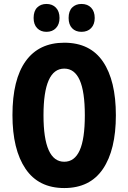

<svg xmlns="http://www.w3.org/2000/svg" viewBox="-20 -1034 649 971"><path d="M566 -451Q566 -276 500.5 -179.5Q435 -83 305 -83Q175 -83 109 -180.5Q43 -278 43 -452Q43 -632 110 -725Q177 -818 305 -818Q436 -818 501 -722Q566 -626 566 -451ZM200 -451Q200 -216 305 -216Q357 -216 383 -273.5Q409 -331 409 -451Q409 -571 383 -629Q357 -687 305 -687Q200 -687 200 -451ZM150 -943Q150 -978 168 -996Q186 -1014 215 -1014Q245 -1014 263 -995Q281 -976 281 -943Q281 -911 263 -892Q245 -873 215 -873Q186 -873 168 -891.5Q150 -910 150 -943ZM327 -943Q327 -978 345 -996Q363 -1014 392 -1014Q423 -1014 441 -995Q459 -976 459 -943Q459 -911 441 -892Q423 -873 392 -873Q362 -873 344.5 -891.5Q327 -910 327 -943Z"/></svg>

Font: Noto Sans Kannada UI ExtraCondensed ExtraBold
Style: Regular
Weight: 800
Width: 2
Designer: Jelle Bosma - Monotype Design Team
Foundry: Monotype Imaging Inc.
Version: Version 2.005; ttfautohint (v1.8.4.7-5d5b)